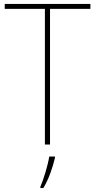

<svg xmlns="http://www.w3.org/2000/svg" viewBox="-20 -734 483 975"><path d="M234 0V-689H439V-714H4V-689H208V0ZM259 68V61H230C224 103 200 181 185 214V221H200C228 175 247 118 259 68Z"/></svg>

Font: Noto Sans Gujarati UI SemiCondensed Thin
Style: Regular
Weight: 100
Width: 4
Designer: Jelle Bosma - Monotype Design Team, Universal Thirst
Foundry: Monotype Imaging Inc.
Version: Version 2.106